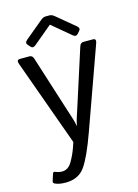

<svg xmlns="http://www.w3.org/2000/svg" viewBox="-133 -772 750 1047"><g transform="rotate(-15 241.5 -248.0)"><path d="M97.2 -577.1Q85.9 -589.8 103 -604L203.6 -687.5Q218.8 -700.2 231 -700.2H255.4Q267.6 -700.2 282.7 -687.5L383.3 -604Q400.4 -589.8 389.2 -577.1L376 -562Q364.7 -549.3 348.1 -563L243.7 -650.4H242.7L138.2 -563Q121.6 -549.3 110.4 -562ZM24.9 -488.8Q16.1 -512.7 38.1 -512.7H91.3Q107.4 -512.7 113.3 -493.7L215.8 -171.4Q220.2 -158.2 229.2 -130.1Q238.3 -102.1 242.2 -80.1H243.2Q247.1 -102.1 252.7 -119.9Q258.3 -137.7 269.5 -171.4L373 -493.7Q379.4 -512.7 395 -512.7H448.2Q470.2 -512.7 461.4 -488.8L296.9 -29.8Q250.5 99.6 213.9 151.6Q177.2 203.6 104.5 203.6Q66.4 203.6 43.9 192.4Q33.7 187.5 37.1 177.2L49.8 137.7Q53.2 127.4 63 131.8Q83 140.1 101.6 140.1Q135.7 140.1 157.2 103.3Q178.7 66.4 191.4 29.3L201.2 0.5Z"/></g></svg>

Font: Istok
Style: Regular
Weight: 500
Designer: Andrey V. Panov
Foundry: Andrey V. Panov
Version: Version 1.0.3